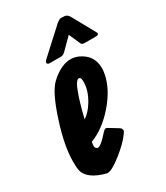

<svg xmlns="http://www.w3.org/2000/svg" viewBox="-183 -797 771 890"><g transform="rotate(-30 203.0 -352.0)"><path d="M286.6 -631.3 227.5 -572.3Q217.8 -562.5 207 -561.5Q204.1 -561.5 200.2 -561.5H144.5Q131.3 -561.5 131.3 -571.3Q131.8 -577.6 138.7 -584L268.6 -703.1Q285.2 -716.8 293.5 -716.8Q294.4 -716.8 295.9 -716.8L313.5 -715.8Q327.1 -714.4 335.9 -699.7Q336.4 -698.7 336.9 -698.2L403.3 -578.1Q410.2 -567.4 401.4 -563Q397.9 -561.5 393.6 -561.5H333Q318.8 -561.5 314.9 -567.9Q314 -569.8 312.5 -572.3ZM154.3 -254.9Q182.6 -272.9 205.6 -310.1Q237.3 -361.3 237.3 -407.2Q237.3 -416 236.3 -421.9Q234.4 -433.6 224.6 -433.6Q222.2 -433.6 219.2 -431.6Q206.1 -421.9 193.4 -387.7Q174.3 -338.9 154.3 -254.9ZM131.3 -148.4Q128.4 -133.3 128.4 -125.5Q128.4 -115.2 141.6 -109.4Q141.6 -109.4 150.4 -112.3Q166.5 -119.1 200.7 -158.2Q205.1 -162.6 209.5 -166.5Q216.8 -173.8 227.5 -167L275.4 -137.7Q282.2 -133.8 284.2 -127.4Q286.6 -120.1 284.2 -116.2Q280.8 -110.4 275.9 -103.5Q251 -69.3 202.1 -30.3Q146.5 13.7 124.5 13.7H119.1Q24.4 -10.7 12.7 -66.4Q9.8 -80.1 9.8 -111.8Q9.8 -195.3 48.3 -314Q88.4 -439.9 128.9 -477.5Q142.6 -490.7 157.7 -501Q198.7 -529.3 236.3 -529.3Q256.3 -529.3 277.3 -520.5Q342.8 -490.7 342.8 -420.9Q342.8 -406.2 339.4 -389.6Q325.7 -317.9 263.7 -246.1Q202.1 -175.3 131.3 -148.4Z"/></g></svg>

Font: Allan
Style: Bold
Weight: 700
Version: Version 1.005